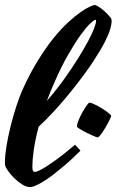

<svg xmlns="http://www.w3.org/2000/svg" viewBox="-60 -729 557 776"><path d="M80.1 -34.2Q87.9 -34.2 101.3 -41Q114.7 -47.9 130.9 -58.3Q147 -68.8 164.6 -81.5Q182.1 -94.2 197.5 -106.4Q212.9 -118.7 225.1 -128.9Q237.3 -139.2 243.2 -144Q247.6 -139.6 253.7 -132.8Q259.8 -126 265.1 -120.1Q254.4 -109.4 238.3 -94Q222.2 -78.6 203.4 -62.5Q184.6 -46.4 164.3 -30.3Q144 -14.2 124.8 -1.5Q105.5 11.2 88.9 19Q72.3 26.9 61 26.9Q45.9 26.9 29.1 16.1Q12.2 5.4 -2.4 -9Q-17.1 -23.4 -27.3 -38.1Q-37.6 -52.7 -39.1 -60.1Q-40 -63 -40 -67.1Q-40 -71.3 -40 -76.2Q-40 -100.6 -33.9 -137.9Q-27.8 -175.3 -17.6 -217Q-7.3 -258.8 6.1 -300Q19.5 -341.3 34.2 -373Q64 -438 95.5 -488.3Q127 -538.6 157.2 -575.9Q187.5 -613.3 215.3 -638.7Q243.2 -664.1 265.4 -679.7Q287.6 -695.3 303 -702.1Q318.4 -709 324.2 -709Q333.5 -705.6 343 -699Q352.5 -692.4 360.8 -685.1Q369.1 -677.7 375.5 -670.7Q381.8 -663.6 384.8 -660.2Q388.7 -656.2 389.9 -652.6Q391.1 -648.9 391.1 -643.1Q391.1 -631.3 385.3 -610.8Q379.4 -590.3 363.3 -558.8Q347.2 -527.3 318.6 -483.4Q290 -439.5 244.1 -380.9Q222.7 -353.5 198.7 -325.2Q178.2 -300.8 151.4 -272Q124.5 -243.2 96.2 -216.8Q82 -163.1 76.4 -122.1Q70.8 -81.1 70.8 -58.1Q70.8 -43 73.2 -38.6Q75.7 -34.2 80.1 -34.2ZM158.2 -392.1Q149.9 -373.5 142.8 -356Q135.7 -338.4 129.4 -321.3Q144.5 -338.4 157 -354Q169.4 -369.6 178.2 -380.9Q188.5 -394 196.8 -405.8Q231 -453.6 255.9 -493.7Q280.8 -533.7 296.9 -564.2Q313 -594.7 320.6 -615Q328.1 -635.3 328.1 -644Q328.1 -646.5 327.9 -647.7Q327.6 -648.9 325.2 -648.9Q320.8 -648.9 305.2 -634.5Q289.6 -620.1 266.8 -588.9Q244.1 -557.6 216.1 -509Q188 -460.4 158.2 -392.1ZM389.2 -261.2Q389.2 -258.8 386 -251.2Q382.8 -243.7 377.7 -233.9Q372.6 -224.1 366.2 -213.6Q359.9 -203.1 354 -194.3Q348.1 -185.5 343 -179.7Q337.9 -173.8 335 -173.8Q331.1 -173.8 317.6 -179.7Q304.2 -185.5 289.3 -192.9Q274.4 -200.2 262.7 -207.5Q251 -214.8 251 -217.8Q251 -227.1 257.6 -243.2Q264.2 -259.3 272.9 -274.9Q281.7 -290.5 290 -302.2Q298.3 -314 301.3 -314Q306.2 -314 314.7 -310.5Q323.2 -307.1 333 -302Q342.8 -296.9 352.8 -290.5Q362.8 -284.2 370.8 -278.3Q378.9 -272.5 384 -267.8Q389.2 -263.2 389.2 -261.2Z"/></svg>

Font: Yesteryear
Style: Regular
Weight: 400
Designer: Astigmatic (AOETI)
Foundry: Astigmatic (AOETI)
Version: Version 1.000